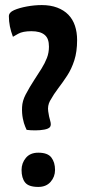

<svg xmlns="http://www.w3.org/2000/svg" viewBox="-20 -730 334 757"><path d="M85 -218Q85 -218 79.5 -230.5Q74 -243 70 -263Q66 -283 67 -307.5Q68 -332 81 -357Q98 -389 114.5 -414Q131 -439 144 -460Q157 -481 165 -501.5Q173 -522 173 -546Q173 -562 169 -573.5Q165 -585 156 -592.5Q147 -600 134 -603.5Q121 -607 104 -607Q70 -607 52 -597Q34 -587 31 -585Q23 -606 19 -626Q15 -646 15 -666Q15 -681 35.5 -690Q56 -699 86 -704.5Q116 -710 145 -710Q179 -710 205.5 -700Q232 -690 249.5 -672Q267 -654 275.5 -628.5Q284 -603 284 -572Q284 -526 273 -492Q262 -458 245 -432Q228 -406 210 -382.5Q192 -359 177 -332Q167 -313 170 -291.5Q173 -270 178 -253.5Q183 -237 177 -229Q171 -222 154.5 -219Q138 -216 119 -216Q100 -216 85 -218ZM131 7Q93 7 79 -10.5Q65 -28 65 -60Q65 -87 82 -107.5Q99 -128 131 -128Q168 -128 182.5 -109Q197 -90 197 -60Q197 -33 179.5 -13Q162 7 131 7Z"/></svg>

Font: Yanone Kaffeesatz SemiBold
Style: Regular
Weight: 600
Designer: Yanone (Cyrillic: Daniel Pouzeot, Huerta Tipografica, and Cyreal)
Foundry: Yanone
Version: Version 2.003